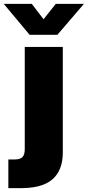

<svg xmlns="http://www.w3.org/2000/svg" viewBox="-83 -764 451 988"><path d="M44.4 -522.5H240.2V18.6Q240.2 82.5 215.8 123.8Q191.4 165 144 184.6Q96.7 204.1 27.3 204.1H-40V56.6H-7.3Q21 56.6 32.7 44.2Q44.4 31.7 44.4 3.4ZM80.6 -744.1 141.1 -665 204.1 -744.1H348.1V-743.2L212.4 -585H69.3L-63 -743.2V-744.1Z"/></svg>

Font: Inter 28pt Black
Style: Regular
Weight: 900
Designer: Rasmus Andersson
Foundry: rsms
Version: Version 4.001;git-66647c0bb